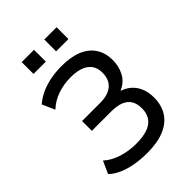

<svg xmlns="http://www.w3.org/2000/svg" viewBox="-258 -1012 1136 1136"><g transform="rotate(-45 310.5 -444.0)"><path d="M287 9Q233 9 185 0.5Q137 -8 98.5 -25Q60 -42 34 -67L69 -145Q109 -110 163.5 -93Q218 -76 280 -76Q366 -76 408.5 -107Q451 -138 451 -201Q451 -259 416 -287.5Q381 -316 308 -316H147V-398H298Q365 -398 400 -428Q435 -458 435 -515Q435 -571 396 -600Q357 -629 280 -629Q226 -629 174 -611.5Q122 -594 83 -557L48 -636Q76 -661 113.5 -678.5Q151 -696 196.5 -705Q242 -714 291 -714Q370 -714 423 -691.5Q476 -669 503.5 -626.5Q531 -584 531 -526Q531 -471 507.5 -428Q484 -385 437 -365V-362Q490 -344 518.5 -300.5Q547 -257 547 -194Q547 -132 518 -86Q489 -40 431 -15.5Q373 9 287 9ZM330 -798V-897H433V-798ZM141 -798V-897H244V-798Z"/></g></svg>

Font: Nunito Sans 7pt SemiCondensed Medium
Style: Regular
Weight: 500
Width: 4
Designer: Vernon Adams
Foundry: Vernon Adams
Version: Version 3.101;gftools[0.9.27]